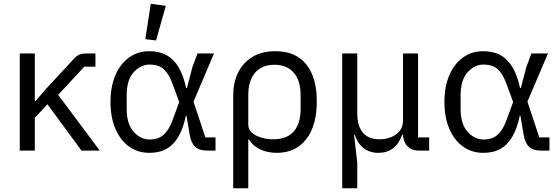

<svg xmlns="http://www.w3.org/2000/svg" viewBox="-20 -800 2975 1020"><path d="M413 0 232 -246 165 -174V0H85V-516H165V-263H169L219 -322L372 -487Q387 -504 402 -510Q417 -516 438 -516H487V-446H428L289 -296L510 0Z M1125 -70V0H1080Q1040 0 1018 -19Q996 -38 988 -83L971 -184H967Q954 -120 929 -76Q904 -32 866 -10Q828 12 774 12Q712 12 665.5 -21.5Q619 -55 593 -116Q567 -177 567 -258Q567 -340 593 -400.5Q619 -461 665.5 -494.5Q712 -528 774 -528Q827 -528 865.5 -506.5Q904 -485 929.5 -441.5Q955 -398 969 -332H973L1002 -443L1029 -516H1117L1008 -260L1071 -70ZM774 -59Q804 -59 826.5 -69Q849 -79 867 -103.5Q885 -128 901 -173L932 -258L901 -343Q885 -388 867 -413Q849 -438 826.5 -447.5Q804 -457 774 -457Q727 -457 690 -416Q653 -375 653 -294V-222Q653 -141 690 -100Q727 -59 774 -59ZM861 -769 809 -585 752 -592 781 -780Z M1219 200V-296Q1219 -360 1244 -412.5Q1269 -465 1319 -496.5Q1369 -528 1443 -528Q1551 -528 1607 -458Q1663 -388 1663 -262Q1663 -132 1606.5 -60Q1550 12 1451 12Q1401 12 1362 -6.5Q1323 -25 1303 -59H1299V200ZM1431 -60Q1505 -60 1541 -102Q1577 -144 1577 -221V-295Q1577 -372 1540.5 -414Q1504 -456 1438 -456Q1372 -456 1335.5 -414Q1299 -372 1299 -295V-137Q1299 -113 1317.5 -96Q1336 -79 1366.5 -69.5Q1397 -60 1431 -60Z M1878 200H1798V-516H1878V-199Q1878 -130 1908 -95Q1938 -60 1996 -60Q2028 -60 2056.5 -71Q2085 -82 2103 -104Q2121 -126 2121 -160V-516H2201V-70H2260V0H2206Q2164 0 2142.5 -25Q2121 -50 2121 -87V-89L2166 -84H2117Q2099 -36 2067.5 -12Q2036 12 1991 12Q1943 12 1911 -13.5Q1879 -39 1865 -84H1861L1878 65Z M2899 -70V0H2854Q2814 0 2792 -19Q2770 -38 2762 -83L2745 -184H2741Q2728 -120 2703 -76Q2678 -32 2640 -10Q2602 12 2548 12Q2486 12 2439.5 -21.5Q2393 -55 2367 -116Q2341 -177 2341 -258Q2341 -340 2367 -400.5Q2393 -461 2439.5 -494.5Q2486 -528 2548 -528Q2601 -528 2639.5 -506.5Q2678 -485 2703.5 -441.5Q2729 -398 2743 -332H2747L2776 -443L2803 -516H2891L2782 -260L2845 -70ZM2548 -59Q2578 -59 2600.5 -69Q2623 -79 2641 -103.5Q2659 -128 2675 -173L2706 -258L2675 -343Q2659 -388 2641 -413Q2623 -438 2600.5 -447.5Q2578 -457 2548 -457Q2501 -457 2464 -416Q2427 -375 2427 -294V-222Q2427 -141 2464 -100Q2501 -59 2548 -59Z"/></svg>

Font: IBM Plex Sans
Style: Regular
Weight: 400
Designer: Mike Abbink, Paul van der Laan, Pieter van Rosmalen
Foundry: Bold Monday
Version: Version 3.201